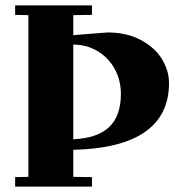

<svg xmlns="http://www.w3.org/2000/svg" viewBox="-20 -690 651 710"><path d="M251 -136V-36L320 -35V0H36V-35L85 -36V-634L36 -635V-670H320V-635L251 -634V-560L377 -570Q448 -570 500 -542.5Q552 -515 578.5 -472Q605 -429 605 -383Q605 -264 516 -202Q427 -140 251 -136ZM251 -525V-175Q341 -179 384 -220.5Q427 -262 427 -342Q427 -393 404.5 -434.5Q382 -476 341.5 -500.5Q301 -525 251 -525Z"/></svg>

Font: Rakkas
Style: Regular
Weight: 400
Designer: Zeynep Akay
Foundry: Zeynep Akay
Version: Version 2.000